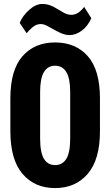

<svg xmlns="http://www.w3.org/2000/svg" viewBox="-20 -936 556 967"><path d="M32.2 -274.9Q32.2 -132.3 93.3 -60.5Q154.3 11.2 257.3 11.2Q360.4 11.2 421.9 -60.5Q483.4 -132.3 483.4 -274.9V-440.4Q483.4 -583.5 422.4 -652.8Q361.3 -722.2 257.3 -722.2Q153.8 -722.2 93 -652.6Q32.2 -583 32.2 -440.4ZM182.1 -238.3V-473.1Q182.1 -541.5 201.4 -573.2Q220.7 -605 257.3 -605Q294.4 -605 314 -573.2Q333.5 -541.5 333.5 -473.1V-238.3Q333.5 -167.5 314 -136Q294.4 -104.5 257.3 -104.5Q220.7 -104.5 201.4 -136Q182.1 -167.5 182.1 -238.3ZM79.1 -820.8 114.3 -768.6Q123.5 -781.2 143.1 -798.1Q162.6 -814.9 185.1 -814.9Q199.2 -814.9 216.1 -806.4Q232.9 -797.9 248.5 -788.6Q263.7 -779.8 286.1 -769.5Q308.6 -759.3 331.5 -759.3Q360.8 -759.3 391.1 -781Q421.4 -802.7 439.9 -844.2L403.8 -901.4Q392.1 -884.8 375.5 -873Q358.9 -861.3 339.4 -861.3Q320.3 -861.3 301 -872.1Q281.7 -882.8 266.6 -892.1Q248.5 -903.8 230.7 -909.9Q212.9 -916 192.9 -916Q160.6 -916 127.7 -887Q94.7 -857.9 79.1 -820.8Z"/></svg>

Font: Roboto Flex
Style: wght 700 wdth 25 opsz 34 GRAD 0.00 slnt 0.00 XTRA 468 XOPQ 96 YOPQ 79 YTLC 514 YTUC 712 YTAS 750 YTDE -203.00 YTFI 738
Weight: 700
Width: 1
Designer: Berlow after Robertson
Foundry: Google
Version: Version 3.100